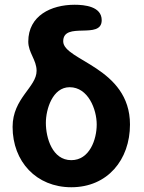

<svg xmlns="http://www.w3.org/2000/svg" viewBox="-20 -781 604 808"><path d="M33 -247C33 -101 133 7 280 7C433 7 527 -109 527 -257C527 -498 246 -526 246 -607C246 -693 408 -612 408 -696C408 -754 336 -761 294 -761C195 -761 99 -715 99 -606C99 -559 134 -529 134 -483C134 -414 33 -368 33 -247ZM173 -264C173 -321 201 -414 273 -414C351 -414 387 -321 387 -257C387 -194 357 -107 280 -107C200 -107 173 -201 173 -264Z"/></svg>

Font: Asimov Print
Style: Regular
Weight: 500
Designer: Google
Version: Version 2.000980: 2014